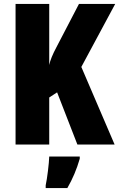

<svg xmlns="http://www.w3.org/2000/svg" viewBox="-20 -734 605 975"><path d="M373 0 270 -265 230 -239V0H59V-714H230V-404Q237 -439 267 -495L381 -714H565L393 -394L562 0ZM385 72Q362 152 322 221H212V207Q218 179 223.5 134Q229 89 230 61H385Z"/></svg>

Font: Noto Sans UI CondBlack
Style: Regular
Weight: 900
Width: 3
Designer: Monotype Design Team
Foundry: Monotype Imaging Inc.
Version: Version 1.001